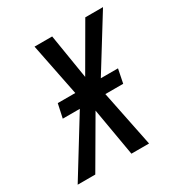

<svg xmlns="http://www.w3.org/2000/svg" viewBox="-178 -631 686 728"><g transform="rotate(-30 165.0 -267.5)"><path d="M-45.4 0 105.5 -245.1H30.8L43.9 -305.7H120.6L74.7 -535.2H151.9L183.6 -339.8L296.9 -535.2H374.5L232.4 -305.7H307.6L295.4 -245.1H217.3L267.1 0H189.9L153.8 -209.5L31.7 0Z"/></g></svg>

Font: Open Sans Condensed
Style: Italic
Weight: 400
Width: 3
Italic angle: -12°
Designer: Monotype Design Team
Foundry: Monotype Imaging Inc.
Version: Version 3.000